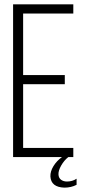

<svg xmlns="http://www.w3.org/2000/svg" viewBox="-20 -720 391 880"><path d="M277 -376V-334H86V-42H316V0H293Q274 15 260.5 38.5Q247 62 248 80Q249 96 260 104Q271 112 287 112Q312 112 331 99V127Q306 140 275 140Q214 138 211 89Q210 66 225 41.5Q240 17 264 0H40V-700H316V-658H86V-376Z"/></svg>

Font: Bebas Neue Book
Style: Regular
Weight: 300
Designer: Ryoichi Tsunekawa
Foundry: Ryoichi Tsunekawa
Version: Version 1.003;PS 001.003;hotconv 1.0.88;makeotf.lib2.5.64775